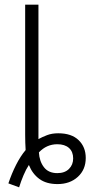

<svg xmlns="http://www.w3.org/2000/svg" viewBox="-20 -780 401 824"><path d="M16 7Q30 -35 49 -72.5Q68 -110 90 -136Q89 -150 88.5 -168Q88 -186 88 -202V-760H145V-183Q161 -192 182 -200Q203 -208 230 -208Q287 -208 317.5 -178.5Q348 -149 348 -102Q348 -52 314 -21Q280 10 227 10Q179 10 149 -12Q119 -34 104 -72Q92 -54 81 -28Q70 -2 62 24ZM226 -37Q258 -37 276 -55Q294 -73 294 -100Q294 -129 276 -145Q258 -161 226 -161Q180 -161 147 -126Q149 -88 168.5 -62.5Q188 -37 226 -37Z"/></svg>

Font: Noto Sans Light
Style: Regular
Weight: 300
Designer: Monotype Design Team
Foundry: Monotype Imaging Inc.
Version: Version 2.007